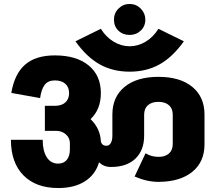

<svg xmlns="http://www.w3.org/2000/svg" viewBox="-20 -952 1085 967"><path d="M554 -853Q554 -886 577 -909Q600 -932 633 -932Q666 -932 689 -908.5Q712 -885 712 -853Q712 -820 689 -798Q666 -776 633 -776Q599 -776 576.5 -797.5Q554 -819 554 -853ZM360 -744 488 -807Q514 -765 552.5 -742Q591 -719 633 -719Q675 -719 713.5 -742Q752 -765 778 -807L906 -744Q850 -665 784 -628Q718 -591 633 -591Q548 -591 482 -628Q416 -665 360 -744ZM1010 -375V-225Q1010 -137 949 -87Q888 -37 780 -36H779H778Q720 -36 658 -63L713 -180Q742 -162 779 -162Q812 -162 831 -179Q850 -196 850 -226V-375Q850 -405 831 -422Q812 -439 778 -439Q744 -439 725 -422Q706 -405 706 -375V-269Q706 -195 662 -153Q618 -111 539 -111Q502 -111 479 -135Q461 -73 408 -39Q355 -5 274 -5H273Q161 -5 98 -69Q35 -133 35 -248H195Q195 -192 215.5 -160Q236 -128 273 -128Q301 -128 316.5 -147Q332 -166 332 -200V-231Q332 -257 312 -275Q292 -293 263 -293H257H206V-419H256Q290 -419 309 -436Q328 -453 328 -483Q328 -513 309 -530Q290 -547 256 -547Q222 -547 205 -524.5Q188 -502 182 -458L37 -484Q53 -580 106.5 -626.5Q160 -673 256 -673Q365 -673 426.5 -622.5Q488 -572 488 -483Q488 -401 436 -352Q485 -305 488 -240Q493 -218 516 -218Q530 -218 538 -231.5Q546 -245 546 -269V-375Q546 -464 607.5 -514.5Q669 -565 778 -565Q887 -565 948.5 -514.5Q1010 -464 1010 -375Z"/></svg>

Font: Akshar
Style: Bold
Weight: 700
Designer: Tall Chai
Foundry: Tall Chai
Version: Version 1.000